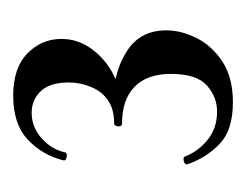

<svg xmlns="http://www.w3.org/2000/svg" viewBox="-61 -708 373 291"><g transform="rotate(-90 125.5 -562.5)"><path d="M123 -567V-577Q164 -576 194.5 -556Q225 -536 225 -497Q225 -474 213 -450.5Q201 -427 177 -411.5Q153 -396 116 -396Q74 -396 53 -416Q32 -436 22 -465Q21 -469 27 -470.5Q33 -472 34 -468Q42 -448 59.5 -434Q77 -420 102 -420Q124 -420 141.5 -435.5Q159 -451 159 -490Q159 -526 139.5 -545Q120 -564 84 -564Q79 -564 79.5 -570Q80 -576 84 -576Q105 -576 118.5 -585Q132 -594 139 -610.5Q146 -627 146 -645Q146 -673 133 -687Q120 -701 100 -701Q78 -701 61 -685.5Q44 -670 40 -650Q39 -647 33 -648Q27 -649 28 -653Q36 -685 59.5 -707Q83 -729 126 -729Q168 -729 190 -707.5Q212 -686 212 -656Q212 -632 198.5 -612.5Q185 -593 165 -581Q145 -569 123 -567Z"/></g></svg>

Font: Cormorant Light SemiBold
Style: Regular
Weight: 600
Version: Version 4.000